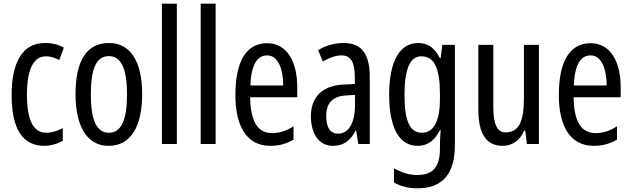

<svg xmlns="http://www.w3.org/2000/svg" viewBox="-20 -780 3422 1040"><path d="M221 10C251 10 292 0 320 -18V-86C289 -70 259 -61 230 -61C161 -61 126 -129 126 -266C126 -404 161 -475 229 -475C252 -475 276 -468 301 -455L326 -522C298 -538 265 -547 223 -547C101 -547 43 -441 43 -265C43 -82 102 10 221 10Z M750 -269C750 -452 684 -547 570 -547C446 -547 389 -446 389 -269C389 -101 449 10 568 10C693 10 750 -102 750 -269ZM472 -269C472 -407 501 -476 570 -476C637 -476 668 -407 668 -269C668 -130 637 -61 570 -61C502 -61 472 -132 472 -269Z M938 0V-760H857V0Z M1148 0V-760H1067V0Z M1427 -546C1314 -546 1255 -447 1255 -265C1255 -109 1308 10 1445 10C1491 10 1532 -1 1570 -24V-96C1530 -70 1493 -59 1454 -59C1375 -59 1337 -123 1335 -253H1590V-309C1590 -442 1537 -546 1427 -546ZM1427 -480C1487 -480 1514 -405 1514 -317H1336C1341 -428 1372 -480 1427 -480Z M1843 -547C1792 -547 1745 -534 1703 -508L1729 -447C1767 -469 1800 -480 1830 -480C1881 -480 1902 -442 1902 -360V-325L1841 -322C1728 -317 1664 -256 1664 -150C1664 -65 1701 10 1784 10C1840 10 1879 -18 1907 -74H1909L1921 0H1983V-362C1983 -480 1944 -547 1843 -547ZM1855 -263 1903 -266V-212C1903 -114 1868 -56 1812 -56C1771 -56 1747 -86 1747 -152C1747 -222 1782 -259 1855 -263Z M2245 -547C2147 -547 2088 -452 2088 -266C2088 -85 2144 10 2242 10C2296 10 2334 -18 2363 -75H2367C2364 -43 2363 -13 2363 9V25C2363 129 2321 168 2239 168C2199 168 2159 156 2114 132V209C2153 230 2192 240 2241 240C2383 240 2444 155 2444 6V-537H2376L2367 -466H2362C2333 -523 2296 -547 2245 -547ZM2262 -475C2332 -475 2363 -412 2363 -270V-245C2363 -123 2329 -61 2265 -61C2201 -61 2171 -123 2171 -265C2171 -402 2199 -475 2262 -475Z M2899 -537H2818V-251C2818 -123 2792 -63 2718 -63C2673 -63 2652 -107 2652 -202V-537H2571V-187C2571 -67 2606 10 2703 10C2754 10 2796 -19 2819 -72H2825L2834 0H2899Z M3179 -546C3066 -546 3007 -447 3007 -265C3007 -109 3060 10 3197 10C3243 10 3284 -1 3322 -24V-96C3282 -70 3245 -59 3206 -59C3127 -59 3089 -123 3087 -253H3342V-309C3342 -442 3289 -546 3179 -546ZM3179 -480C3239 -480 3266 -405 3266 -317H3088C3093 -428 3124 -480 3179 -480Z"/></svg>

Font: Noto Sans Arabic ExtCond
Style: Regular
Weight: 400
Width: 2
Designer: Monotype Design Team, Nadine Chahine, Nizar Qandah and Khaled Hosny
Foundry: Monotype Imaging Inc.
Version: Version 2.012